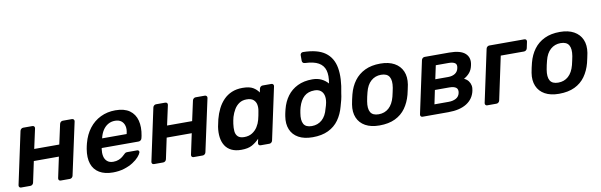

<svg xmlns="http://www.w3.org/2000/svg" viewBox="-49 -1222 5338 1705"><g transform="rotate(-10 2619.5 -370.0)"><path d="M35 0Q25 0 19.5 -7Q14 -14 16 -24L117 -496Q119 -506 127 -513Q135 -520 145 -520H228Q239 -520 244.5 -513Q250 -506 248 -496L209 -317H435L474 -496Q476 -506 484 -513Q492 -520 502 -520H585Q595 -520 601 -513Q607 -506 605 -496L503 -24Q501 -14 493 -7Q485 0 475 0H392Q382 0 376.5 -7Q371 -14 373 -24L413 -212H187L147 -24Q145 -14 137 -7Q129 0 118 0Z M862 10Q789 10 740.5 -19Q692 -48 673.5 -103Q655 -158 668 -236Q670 -246 673 -261.5Q676 -277 679 -286Q699 -362 741 -416.5Q783 -471 843.5 -500.5Q904 -530 977 -530Q1058 -530 1105 -496.5Q1152 -463 1167.5 -403.5Q1183 -344 1168 -266L1163 -245Q1161 -235 1152.5 -228Q1144 -221 1133 -221H801Q801 -221 800.5 -218Q800 -215 799 -213Q794 -178 800 -148.5Q806 -119 826.5 -101Q847 -83 881 -83Q909 -83 930 -91.5Q951 -100 964.5 -111Q978 -122 985 -129Q997 -141 1003 -143.5Q1009 -146 1020 -146H1107Q1116 -146 1121 -140Q1126 -134 1124 -125Q1119 -109 1099 -86Q1079 -63 1045 -41Q1011 -19 964.5 -4.5Q918 10 862 10ZM819 -305H1040L1041 -308Q1051 -347 1043.5 -376.5Q1036 -406 1014.5 -422.5Q993 -439 958 -439Q923 -439 895 -422.5Q867 -406 848 -376.5Q829 -347 820 -308Z M1233 0Q1223 0 1217.5 -7Q1212 -14 1214 -24L1315 -496Q1317 -506 1325 -513Q1333 -520 1343 -520H1426Q1437 -520 1442.5 -513Q1448 -506 1446 -496L1407 -317H1633L1672 -496Q1674 -506 1682 -513Q1690 -520 1700 -520H1783Q1793 -520 1799 -513Q1805 -506 1803 -496L1701 -24Q1699 -14 1691 -7Q1683 0 1673 0H1590Q1580 0 1574.5 -7Q1569 -14 1571 -24L1611 -212H1385L1345 -24Q1343 -14 1335 -7Q1327 0 1316 0Z M2020 10Q1968 10 1932 -7.5Q1896 -25 1875.5 -57Q1855 -89 1849 -132.5Q1843 -176 1851 -228Q1855 -246 1858 -260.5Q1861 -275 1865 -293Q1878 -343 1899.5 -386Q1921 -429 1952.5 -461.5Q1984 -494 2026.5 -512Q2069 -530 2124 -530Q2186 -530 2218.5 -510.5Q2251 -491 2269 -463L2276 -496Q2278 -506 2286 -513Q2294 -520 2304 -520H2383Q2393 -520 2399 -513Q2405 -506 2403 -496L2302 -24Q2300 -14 2292 -7Q2284 0 2274 0H2195Q2184 0 2178.5 -7Q2173 -14 2175 -24L2183 -61Q2153 -30 2117 -10Q2081 10 2020 10ZM2065 -97Q2107 -97 2137 -116Q2167 -135 2185.5 -164.5Q2204 -194 2212 -225Q2217 -243 2221 -263.5Q2225 -284 2228 -302Q2234 -332 2229 -359.5Q2224 -387 2203.5 -405Q2183 -423 2142 -423Q2103 -423 2075.5 -404.5Q2048 -386 2030 -356Q2012 -326 2001 -290Q1997 -275 1994 -260Q1991 -245 1989 -230Q1984 -194 1986.5 -164Q1989 -134 2007.5 -115.5Q2026 -97 2065 -97Z M2664 10Q2587 10 2536.5 -18Q2486 -46 2465 -97Q2444 -148 2455 -216Q2457 -227 2458.5 -236Q2460 -245 2462.5 -254.5Q2465 -264 2468 -277Q2485 -344 2521.5 -393Q2558 -442 2614.5 -469.5Q2671 -497 2747 -497Q2793 -497 2828 -480.5Q2863 -464 2888 -435Q2901 -506 2887.5 -552.5Q2874 -599 2831 -623.5Q2788 -648 2709 -651Q2698 -651 2691 -658Q2684 -665 2684 -675V-725Q2684 -736 2691 -743Q2698 -750 2709 -750Q2839 -748 2907 -699Q2975 -650 2991.5 -557Q3008 -464 2980 -330Q2977 -304 2970 -274.5Q2963 -245 2954 -216Q2936 -148 2899.5 -97Q2863 -46 2804.5 -18Q2746 10 2664 10ZM2673 -89Q2727 -89 2765 -122.5Q2803 -156 2819 -221Q2823 -234 2827 -246.5Q2831 -259 2833 -272Q2840 -310 2832.5 -338Q2825 -366 2804 -381.5Q2783 -397 2750 -397Q2692 -397 2656.5 -365Q2621 -333 2603 -272Q2599 -259 2596.5 -246.5Q2594 -234 2592 -221Q2581 -156 2600 -122.5Q2619 -89 2673 -89Z M3266 10Q3190 10 3139.5 -18Q3089 -46 3067.5 -97Q3046 -148 3057 -216Q3060 -234 3065.5 -260Q3071 -286 3076 -304Q3094 -373 3131.5 -423.5Q3169 -474 3227.5 -502Q3286 -530 3366 -530Q3442 -530 3492.5 -502Q3543 -474 3565 -423.5Q3587 -373 3576 -304Q3572 -286 3567 -260Q3562 -234 3557 -216Q3539 -148 3502.5 -97Q3466 -46 3407.5 -18Q3349 10 3266 10ZM3276 -89Q3330 -89 3367.5 -122.5Q3405 -156 3422 -221Q3426 -236 3431 -260Q3436 -284 3439 -299Q3450 -364 3430 -397.5Q3410 -431 3356 -431Q3303 -431 3265 -397.5Q3227 -364 3211 -299Q3207 -284 3201.5 -260Q3196 -236 3194 -221Q3183 -156 3202.5 -122.5Q3222 -89 3276 -89Z M3655 0Q3645 0 3639.5 -7Q3634 -14 3636 -24L3737 -496Q3739 -506 3747 -513Q3755 -520 3765 -520H3987Q4089 -520 4131 -481Q4173 -442 4158 -376Q4150 -336 4128.5 -310.5Q4107 -285 4076 -268Q4100 -257 4114 -239Q4128 -221 4132.5 -198.5Q4137 -176 4131 -151Q4116 -79 4054 -39.5Q3992 0 3888 0ZM3778 -90H3906Q3945 -90 3972.5 -105Q4000 -120 4007 -152Q4014 -185 3995 -200Q3976 -215 3933 -215H3804ZM3824 -308H3940Q3978 -308 4003 -324.5Q4028 -341 4034 -373Q4041 -405 4022 -417.5Q4003 -430 3966 -430H3850Z M4238 0Q4228 0 4222.5 -7Q4217 -14 4219 -24L4320 -496Q4322 -506 4330 -513Q4338 -520 4348 -520H4665Q4675 -520 4680.5 -513Q4686 -506 4684 -496L4672 -439Q4670 -428 4661.5 -421Q4653 -414 4643 -414H4433L4350 -24Q4348 -14 4340 -7Q4332 0 4321 0Z M4885 10Q4809 10 4758.5 -18Q4708 -46 4686.5 -97Q4665 -148 4676 -216Q4679 -234 4684.5 -260Q4690 -286 4695 -304Q4713 -373 4750.5 -423.5Q4788 -474 4846.5 -502Q4905 -530 4985 -530Q5061 -530 5111.5 -502Q5162 -474 5184 -423.5Q5206 -373 5195 -304Q5191 -286 5186 -260Q5181 -234 5176 -216Q5158 -148 5121.5 -97Q5085 -46 5026.5 -18Q4968 10 4885 10ZM4895 -89Q4949 -89 4986.5 -122.5Q5024 -156 5041 -221Q5045 -236 5050 -260Q5055 -284 5058 -299Q5069 -364 5049 -397.5Q5029 -431 4975 -431Q4922 -431 4884 -397.5Q4846 -364 4830 -299Q4826 -284 4820.5 -260Q4815 -236 4813 -221Q4802 -156 4821.5 -122.5Q4841 -89 4895 -89Z"/></g></svg>

Font: Rubik Light Medium
Style: Italic
Weight: 500
Italic angle: -12°
Version: Version 2.104